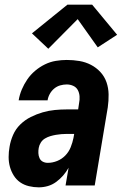

<svg xmlns="http://www.w3.org/2000/svg" viewBox="-20 -795 540 823"><path d="M146 8Q125 8 104 3Q83 -2 66.5 -13.5Q50 -25 39 -42.5Q28 -60 22.5 -80Q17 -100 17 -122Q17 -144 21 -166Q25 -191 36 -216.5Q47 -242 67 -261.5Q87 -281 112 -293.5Q137 -306 163 -313.5Q189 -321 215 -323.5Q241 -326 267 -326H315L319 -353Q319 -353 319 -353Q319 -353 319 -353Q322 -367 321 -382Q320 -397 313.5 -409Q307 -421 294 -427Q281 -433 266 -433Q252 -433 238 -429Q224 -425 212.5 -415.5Q201 -406 193.5 -392.5Q186 -379 184 -365H60Q64 -389 73.5 -411.5Q83 -434 97 -454.5Q111 -475 130.5 -491.5Q150 -508 172.5 -519Q195 -530 219 -534Q243 -538 266 -538Q294 -538 320.5 -533.5Q347 -529 370 -517Q393 -505 410.5 -486Q428 -467 436.5 -442.5Q445 -418 445.5 -390.5Q446 -363 442 -335L386 0H261L274 -76Q264 -58 250.5 -42.5Q237 -27 220.5 -15Q204 -3 185 2.5Q166 8 146 8ZM185 -97Q205 -97 225 -105Q245 -113 260 -128.5Q275 -144 283 -164Q291 -184 295 -204L298 -221H267Q255 -221 243 -220Q231 -219 219.5 -217Q208 -215 196 -211.5Q184 -208 173 -201.5Q162 -195 155 -184Q148 -173 146 -161Q144 -150 144.5 -138.5Q145 -127 149.5 -117Q154 -107 163.5 -102Q173 -97 185 -97ZM187 -586 117 -652 269 -775H375L482 -646L399 -592L313 -713Z"/></svg>

Font: Iosevka Curly XBdObl
Style: Regular
Weight: 800
Italic angle: -9°
Monospace: yes
Designer: Belleve Invis
Foundry: Belleve Invis
Version: Version 11.1.0; ttfautohint (v1.8.3)